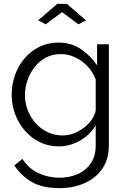

<svg xmlns="http://www.w3.org/2000/svg" viewBox="-20 -750 658 993"><path d="M284 7.2Q230.7 7.2 185.8 -14.8Q140.8 -36.7 108.4 -74.5Q75.9 -112.3 58.1 -160.1Q40.4 -208 40.4 -259.4Q40.4 -313.5 57.9 -362.4Q75.4 -411.2 107.7 -448.9Q140.1 -486.5 184.2 -508.2Q228.4 -529.8 282.1 -529.8Q348.8 -529.8 398.4 -496.1Q447.9 -462.3 482.1 -412.1V-521.1H543V2.2Q543 74.5 508.4 123.7Q473.8 172.9 415.6 198Q357.5 223 287.9 223Q198.7 223 143.9 191Q89.1 158.9 54.4 105.4L96 71.8Q127.3 121.4 178.6 145.2Q229.8 169.1 287.9 169.1Q338.5 169.1 381.1 150.7Q423.7 132.4 449.3 95Q475 57.7 475 2.2V-100.9Q444.8 -51.8 392.9 -22.3Q340.9 7.2 284 7.2ZM303.1 -49.5Q333.7 -49.5 362.4 -60.7Q391 -71.9 415.1 -90.4Q439.1 -109 455 -132.1Q470.9 -155.1 475 -178.9V-339.8Q460.4 -378.1 432.2 -407.5Q404 -437 368.4 -453.6Q332.7 -470.3 294.8 -470.3Q251.2 -470.3 216.8 -451.8Q182.3 -433.4 158.6 -402.5Q134.8 -371.7 121.9 -334Q109 -296.4 109 -258Q109 -216.1 124.1 -178.6Q139.1 -141.2 165.5 -111.8Q191.8 -82.5 227.3 -66Q262.8 -49.5 303.1 -49.5ZM177.4 -644.7 276.1 -730H325.9L424.6 -644.7L386 -624.2L301 -687.2L216 -624.2Z"/></svg>

Font: Raleway Thin
Style: Regular
Weight: 100
Designer: Matt McInerney, Pablo Impallari, Rodrigo Fuenzalida
Foundry: Matt McInerney, Pablo Impallari, Rodrigo Fuenzalida
Version: Version 4.026